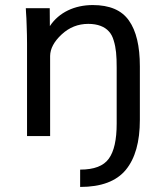

<svg xmlns="http://www.w3.org/2000/svg" viewBox="-20 -533 643 752"><path d="M293.9 199.2C376.5 199.2 436 176.8 472.7 132.3C509.3 87.9 527.8 22.9 527.8 -63.5V-272.9C527.8 -352.5 513.7 -412.1 484.9 -452.6C456.5 -493.2 409.2 -513.2 343.3 -513.2C272.9 -513.2 210.9 -484.9 175.3 -430.7L174.8 -501H81.1L82 -482.9C83 -470.7 84 -453.1 84.5 -430.2C85.4 -407.2 85.9 -384.3 85.9 -362.3V0H176.3V-314C176.8 -342.3 191.4 -370.1 221.2 -397.9C251 -425.8 286.1 -439.5 325.7 -439.5C363.3 -439.5 390.1 -428.2 406.2 -410.2C414.6 -401.4 420.9 -389.6 425.3 -374.5C434.6 -344.7 437 -314.9 437 -268.1V-48.8C437 14.2 426.8 60.1 406.2 88.4C385.7 117.2 348.1 131.3 293.9 131.3Z"/></svg>

Font: Ride
Style: Regular
Weight: 400
Version: Version 3.000